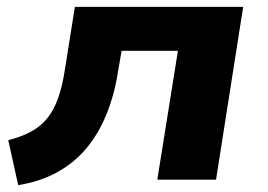

<svg xmlns="http://www.w3.org/2000/svg" viewBox="-20 -523 780 559"><path d="M33 16 4 -115Q44 -125 72.5 -141Q101 -157 119.5 -181Q138 -205 150 -239.5Q162 -274 169 -321L198 -503H688L609 0H438L498 -375H334L324 -317Q313 -246 289.5 -189Q266 -132 230.5 -90Q195 -48 145.5 -21Q96 6 33 16Z"/></svg>

Font: Nunito Sans 7pt SemiExpanded ExtraBold
Style: Italic
Weight: 800
Width: 6
Italic angle: -9°
Designer: Vernon Adams
Foundry: Vernon Adams
Version: Version 3.101;gftools[0.9.27]